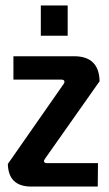

<svg xmlns="http://www.w3.org/2000/svg" viewBox="-20 -685 400 705"><path d="M339.8 -85.9H151.4Q140.6 -85.9 141.6 -95.7Q143.6 -99.6 145.5 -102.5L345.7 -386.7Q343.8 -477.5 253.9 -478.5H29.3V-392.6H206.1Q216.8 -392.6 216.8 -383.8Q215.8 -379.9 213.9 -377L8.8 -83Q10.7 -1 92.8 0H338.9ZM228.5 -553.7V-665H129.9V-553.7Z"/></svg>

Font: Gemunu Libre
Style: Bold
Weight: 700
Designer: Pushpananda Ekanayake, Sol Matas, Kosala Senevirathne
Foundry: Mooniak
Version: Version 1.001